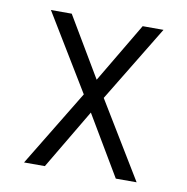

<svg xmlns="http://www.w3.org/2000/svg" viewBox="-65 -583 629 645"><g transform="rotate(10 250.0 -260.0)"><path d="M58 0 216 -260 58 -520H129L250 -316L371 -520H442L284 -260L442 0H371L250 -204L129 0Z"/></g></svg>

Font: Iosevka SS18 Light
Style: Regular
Weight: 300
Monospace: yes
Designer: Belleve Invis
Foundry: Belleve Invis
Version: Version 25.1.1; ttfautohint (v1.8.4)